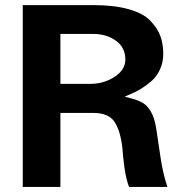

<svg xmlns="http://www.w3.org/2000/svg" viewBox="-20 -742 723 762"><path d="M644.5 0H492.2Q480.5 -30.3 474.1 -75.7Q467.8 -121.1 465.8 -154.3Q458 -222.7 434.6 -258.3Q411.1 -293.9 349.6 -293.9H219.7V0H70.3V-721.7H349.6Q432.6 -721.7 490.2 -705.6Q547.9 -689.5 576.2 -660.2Q604.5 -630.9 616.2 -599.6Q627.9 -568.4 627.9 -528.3Q627.9 -494.1 614.7 -465.8Q601.6 -437.5 579.6 -418.9Q557.6 -400.4 539.1 -389.2Q520.5 -377.9 498.5 -368.7Q476.6 -359.4 474.6 -358.4Q477.5 -357.4 502.4 -351.1Q527.3 -344.7 545.9 -334Q564.5 -323.2 577.1 -301.8Q592.8 -277.3 600.1 -231.4Q607.4 -185.5 616.7 -120.1Q626 -54.7 644.5 0ZM477.5 -505.9Q477.5 -553.7 439.9 -580.6Q402.3 -607.4 349.6 -607.4H219.7V-409.2H339.8Q391.6 -409.2 434.6 -437Q477.5 -464.8 477.5 -505.9Z"/></svg>

Font: FreeUniversal
Style: Bold
Weight: 700
Version: Version 1.001